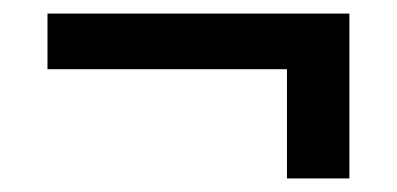

<svg xmlns="http://www.w3.org/2000/svg" viewBox="-20 -409 585 283"><path d="M403 -307H50V-389H495V-146H403Z"/></svg>

Font: Chakra Petch Medium
Style: Regular
Weight: 500
Designer: Katatrad Aksorn Co.,Ltd.
Foundry: Cadson Demak Co.,Ltd.
Version: Version 1.000; ttfautohint (v1.6)